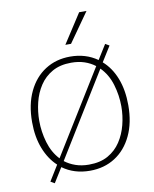

<svg xmlns="http://www.w3.org/2000/svg" viewBox="-86 -793 718 898"><g transform="rotate(-10 273.5 -344.0)"><path d="M82 29 127 -44Q89 -79 67.5 -134Q46 -189 46 -260Q46 -343 75 -404Q104 -465 155.5 -498Q207 -531 274 -531Q348 -531 403 -492L446 -561L465 -550L420 -478Q460 -443 481.5 -387.5Q503 -332 503 -260Q503 -177 474 -116Q445 -55 393.5 -22Q342 11 274 11Q199 11 144 -29L101 40ZM80 -260Q80 -208 95 -157Q110 -106 143 -71L387 -466Q365 -483 337 -492.5Q309 -502 274 -502Q221 -502 184 -481Q147 -460 124 -425Q101 -390 90.5 -347Q80 -304 80 -260ZM274 -18Q328 -18 365 -39Q402 -60 425 -95Q448 -130 459 -173Q470 -216 470 -260Q470 -313 454.5 -364.5Q439 -416 404 -451L160 -55Q182 -38 210.5 -28Q239 -18 274 -18ZM262 -589 352 -728H387L289 -589Z"/></g></svg>

Font: Murecho ExtraLight
Style: Regular
Weight: 200
Designer: Neil Summerour
Foundry: Positype
Version: Version 1.010; ttfautohint (v1.8.3)